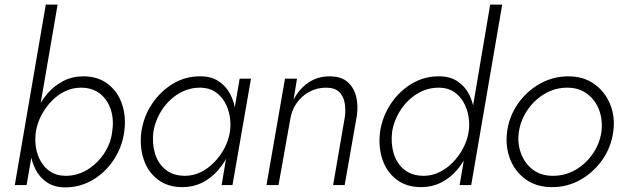

<svg xmlns="http://www.w3.org/2000/svg" viewBox="-20 -800 2690 830"><path d="M229 -780H178L44 0H95ZM517 -230Q526 -294 508 -348.5Q490 -403 447 -436.5Q404 -470 340 -470Q293 -470 254 -450Q215 -430 186 -396.5Q157 -363 137.5 -320Q118 -277 111 -230Q105 -186 110.5 -144Q116 -102 134 -67Q152 -32 184 -11Q216 10 262 10Q326 10 380.5 -22Q435 -54 471.5 -109Q508 -164 517 -230ZM465 -230Q458 -177 428 -133.5Q398 -90 354.5 -64.5Q311 -39 260 -40Q225 -41 199.5 -57Q174 -73 157.5 -100.5Q141 -128 135.5 -161.5Q130 -195 135 -230Q141 -268 159 -302Q177 -336 203 -363Q229 -390 261.5 -405.5Q294 -421 329 -421Q380 -421 413 -394.5Q446 -368 459.5 -324.5Q473 -281 465 -230Z M1016 -460 938 0H985L1065 -460ZM591 -230Q583 -166 601 -111.5Q619 -57 662 -24Q705 9 769 9Q815 9 854 -10.5Q893 -30 922.5 -64Q952 -98 971.5 -140.5Q991 -183 998 -230Q1004 -274 998.5 -316.5Q993 -359 975 -393.5Q957 -428 925 -449Q893 -470 847 -470Q783 -471 728.5 -438.5Q674 -406 637.5 -351.5Q601 -297 591 -230ZM643 -230Q652 -283 681.5 -327Q711 -371 754.5 -396.5Q798 -422 849 -421Q884 -420 909.5 -403.5Q935 -387 951 -359.5Q967 -332 973 -298.5Q979 -265 974 -230Q968 -193 950 -159Q932 -125 905.5 -98Q879 -71 847 -55.5Q815 -40 780 -40Q729 -40 696 -66.5Q663 -93 650 -136.5Q637 -180 643 -230Z M1471 -296 1420 0H1470L1523 -302Q1529 -347 1519 -385Q1509 -423 1481.5 -446.5Q1454 -470 1405 -470Q1352 -470 1312.5 -442.5Q1273 -415 1249 -369L1264 -460H1212L1132 0H1184L1235 -286Q1241 -324 1262.5 -354.5Q1284 -385 1317 -403Q1350 -421 1389 -421Q1426 -421 1445 -403.5Q1464 -386 1469.5 -357.5Q1475 -329 1471 -296Z M2099 -780 1967 0H2017L2151 -780ZM1623 -230Q1615 -166 1633 -111.5Q1651 -57 1694 -24Q1737 9 1801 9Q1847 9 1886 -10.5Q1925 -30 1954.5 -64Q1984 -98 2003.5 -140.5Q2023 -183 2030 -230Q2036 -274 2030.5 -316.5Q2025 -359 2007 -393.5Q1989 -428 1957 -449Q1925 -470 1879 -470Q1815 -471 1760.5 -438.5Q1706 -406 1669.5 -351.5Q1633 -297 1623 -230ZM1675 -230Q1684 -283 1713.5 -327Q1743 -371 1786.5 -396.5Q1830 -422 1881 -421Q1916 -420 1941.5 -403.5Q1967 -387 1983 -359.5Q1999 -332 2005 -298.5Q2011 -265 2006 -230Q2000 -193 1982 -159Q1964 -125 1937.5 -98Q1911 -71 1879 -55.5Q1847 -40 1812 -40Q1761 -40 1728 -66.5Q1695 -93 1682 -136.5Q1669 -180 1675 -230Z M2172 -230Q2164 -166 2185.5 -111.5Q2207 -57 2253.5 -24Q2300 9 2366 9Q2434 9 2490.5 -23.5Q2547 -56 2584.5 -110Q2622 -164 2631 -230Q2640 -294 2618 -348.5Q2596 -403 2549.5 -436.5Q2503 -470 2437 -470Q2370 -470 2313 -437.5Q2256 -405 2218.5 -351Q2181 -297 2172 -230ZM2223 -230Q2231 -282 2261 -325.5Q2291 -369 2335.5 -395Q2380 -421 2432 -421Q2484 -421 2519.5 -393.5Q2555 -366 2570.5 -323Q2586 -280 2580 -230Q2572 -178 2542 -134.5Q2512 -91 2467.5 -65.5Q2423 -40 2370 -40Q2318 -40 2283 -67Q2248 -94 2232 -137.5Q2216 -181 2223 -230Z"/></svg>

Font: Jost Light
Style: Italic
Weight: 300
Italic angle: -5°
Version: Version 3.710